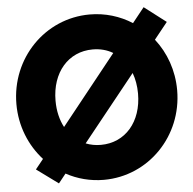

<svg xmlns="http://www.w3.org/2000/svg" viewBox="-55 -830 905 900"><g transform="rotate(-5 398.0 -380.0)"><path d="M121.8 -108.2 84.5 -61.8 186.4 12.7 220.9 -30.5C273.6 -1.8 334.1 14.5 398.2 14.5C608.2 14.5 776.4 -158.6 776.4 -374.5C776.4 -467.3 745.5 -552.3 693.2 -619.1L755.9 -697.3L653.6 -775.5L597.7 -705.5C540 -742.3 471.8 -763.6 398.2 -763.6C188.2 -763.6 20 -590.5 20 -374.5C20 -271.4 58.6 -177.7 121.8 -108.2ZM233.2 -248.6C214.5 -283.6 204.1 -326.4 204.1 -374.5C204.1 -507.3 283.2 -599.1 398.2 -599.1C433.6 -599.1 465.9 -590.5 493.2 -574.1ZM575.5 -472.7C586.4 -443.6 592.3 -410.5 592.3 -374.5C592.3 -241.8 513.2 -150 398.2 -150C372.7 -150 349.1 -154.5 327.3 -163.2Z"/></g></svg>

Font: Spartan MB ExtBd
Style: Regular
Weight: 800
Designer: Matt Bailey, Mirko Velimirovic
Foundry: Matt Bailey
Version: Version 1.005